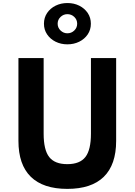

<svg xmlns="http://www.w3.org/2000/svg" viewBox="-20 -1198 866 1234"><path d="M412.5 16Q257.5 16 178 -61.8Q98.5 -139.5 98.5 -292.5V-825H260.5V-339Q260.5 -234.5 296.2 -188.8Q332 -143 412.5 -143Q493 -143 528.8 -188.8Q564.5 -234.5 564.5 -339V-825H726.5V-292.5Q726.5 -139.5 647.2 -61.8Q568 16 412.5 16ZM413 -913Q371.5 -913 337.2 -930Q303 -947 282.8 -977Q262.5 -1007 262.5 -1045.5Q262.5 -1084.5 282.8 -1114.5Q303 -1144.5 337.2 -1161.5Q371.5 -1178.5 413.5 -1178.5Q455.5 -1178.5 489.5 -1161.5Q523.5 -1144.5 543.8 -1114.5Q564 -1084.5 564 -1045.5Q564 -1007 543.8 -977Q523.5 -947 489.2 -930Q455 -913 413 -913ZM413 -984Q439 -984 457.5 -1002Q476 -1020 476 -1045.5Q476 -1071.5 457.5 -1089.2Q439 -1107 413 -1107Q388 -1107 369.2 -1089.2Q350.5 -1071.5 350.5 -1045.5Q350.5 -1020 369.2 -1002Q388 -984 413 -984Z"/></svg>

Font: Spartan Thin
Style: Bold
Weight: 700
Version: Version 1.004